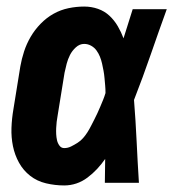

<svg xmlns="http://www.w3.org/2000/svg" viewBox="-20 -558 540 586"><path d="M176 8Q148 8 120.5 1.5Q93 -5 72 -21.5Q51 -38 38 -61.5Q25 -85 19.5 -112Q14 -139 15 -167.5Q16 -196 21 -225L42 -355Q46 -378 53.5 -401Q61 -424 73.5 -445.5Q86 -467 104 -485.5Q122 -504 143.5 -516Q165 -528 189 -533Q213 -538 237 -538Q259 -538 279 -531Q299 -524 314 -510Q329 -496 339.5 -478Q350 -460 357 -441Q364 -463 371 -485.5Q378 -508 385 -530H489Q464 -461 440 -391.5Q416 -322 389 -253Q394 -190 397 -126.5Q400 -63 404 0H300Q300 -18 300.5 -36.5Q301 -55 301 -73Q290 -57 276.5 -42.5Q263 -28 247 -16Q231 -4 213 2Q195 8 176 8ZM176 -106Q187 -106 197 -111Q207 -116 216.5 -122Q226 -128 233.5 -136.5Q241 -145 247 -154.5Q253 -164 258 -174Q263 -184 268 -193.5Q273 -203 277.5 -213Q282 -223 286.5 -233.5Q291 -244 295 -254Q299 -264 302 -274Q302 -286 301 -297Q300 -308 299 -319.5Q298 -331 296 -342Q294 -353 291.5 -364Q289 -375 285 -385Q281 -395 274.5 -404Q268 -413 258 -418.5Q248 -424 237 -424Q223 -424 211.5 -413.5Q200 -403 193.5 -390Q187 -377 183.5 -363.5Q180 -350 177 -336L156 -206Q154 -196 153 -186.5Q152 -177 151.5 -167.5Q151 -158 151.5 -148.5Q152 -139 154 -130Q156 -121 161.5 -113.5Q167 -106 176 -106Z"/></svg>

Font: Iosevka Curly Heavy Oblique
Style: Regular
Weight: 900
Italic angle: -9°
Monospace: yes
Designer: Belleve Invis
Foundry: Belleve Invis
Version: Version 11.1.0; ttfautohint (v1.8.3)